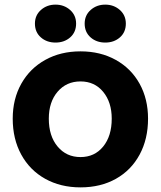

<svg xmlns="http://www.w3.org/2000/svg" viewBox="-20 -798 696 830"><path d="M35 -285Q35 -370 72 -436Q109 -502 175.5 -539Q242 -576 328 -576Q414 -576 480.5 -539Q547 -502 583.5 -436Q620 -370 620 -285Q620 -197 583.5 -129.5Q547 -62 481 -25Q415 12 328 12Q242 12 175.5 -25Q109 -62 72 -129.5Q35 -197 35 -285ZM463 -285Q463 -356 426 -401Q389 -446 328 -446Q267 -446 229 -401.5Q191 -357 191 -285Q191 -210 229 -164.5Q267 -119 328 -119Q389 -119 426 -164.5Q463 -210 463 -285ZM131 -696Q131 -732 157 -755Q183 -778 220 -778Q257 -778 283 -755Q309 -732 309 -696Q309 -659 283.5 -636.5Q258 -614 220 -614Q182 -614 156.5 -636.5Q131 -659 131 -696ZM346 -696Q346 -732 372 -755Q398 -778 435 -778Q472 -778 498 -755Q524 -732 524 -696Q524 -659 498.5 -636.5Q473 -614 435 -614Q397 -614 371.5 -636.5Q346 -659 346 -696Z"/></svg>

Font: Open Sauce Two ExtraBold
Style: Regular
Weight: 800
Designer: Alfredo Marco Pradil
Foundry: Creative Sauce Fz LLC
Version: Version 1.477